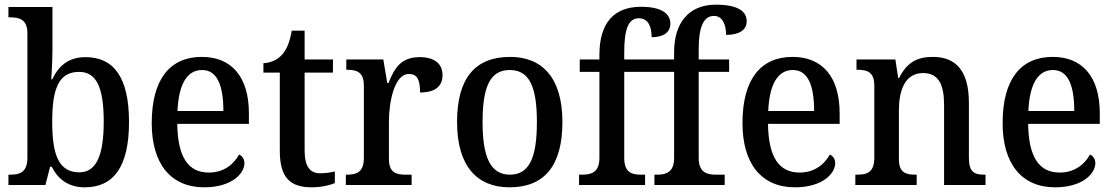

<svg xmlns="http://www.w3.org/2000/svg" viewBox="-20 -790 4761 820"><path d="M342 10C464 10 531 -76 531 -269C531 -461 465 -546 345 -546C272 -546 230 -508 203 -451H199C201 -477 204 -543 204 -579V-760H16V-716H23C63 -716 97 -707 97 -648V-116C97 -53 63 -44 23 -44H16V0H174L194 -78H201C227 -26 271 10 342 10ZM319 -54C230 -54 203 -130 203 -270C203 -412 231 -483 318 -483C393 -483 423 -414 423 -271C423 -130 393 -54 319 -54Z M852 10C971 10 1024 -50 1024 -93C1024 -112 1013 -125 1001 -130C979 -89 936 -53 872 -53C785 -53 739 -117 737 -261H1043V-306C1043 -464 967 -547 842 -547C706 -547 628 -452 628 -264C628 -91 709 10 852 10ZM934 -316H738C743 -429 778 -491 843 -491C909 -491 934 -422 934 -316Z M1312 10C1353 10 1392 0 1410 -8V-58C1390 -53 1371 -50 1347 -50C1304 -50 1281 -79 1281 -147V-480H1402V-536H1281V-659H1226C1217 -608 1204 -578 1184 -556C1165 -534 1136 -522 1105 -520V-480H1175V-146C1175 -30 1220 10 1312 10Z M1457 0H1738V-44H1712C1673 -44 1641 -52 1641 -111V-271C1641 -353 1664 -474 1726 -474C1762 -474 1774 -450 1774 -395C1840 -395 1870 -423 1870 -469C1870 -516 1838 -546 1772 -546C1693 -546 1664 -499 1639 -435H1634L1617 -536H1459V-492H1462C1503 -492 1534 -483 1534 -424V-116C1534 -53 1502 -44 1460 -44H1457Z M2156 10C2304 10 2382 -81 2382 -269C2382 -456 2297 -547 2159 -547C2009 -547 1932 -456 1932 -269C1932 -81 2017 10 2156 10ZM2158 -44C2073 -44 2041 -122 2041 -269C2041 -417 2072 -491 2157 -491C2242 -491 2273 -417 2273 -269C2273 -122 2243 -44 2158 -44Z M2453 0H2735V-44H2717C2679 -44 2646 -53 2646 -115V-483H2859V-115C2859 -53 2823 -44 2786 -44H2775V0H3075V-44H3037C3000 -44 2964 -53 2964 -115V-483H3094V-536H2964V-579C2964 -664 2980 -722 3029 -722C3069 -722 3081 -679 3081 -641C3137 -641 3169 -662 3169 -699C3169 -740 3135 -770 3037 -770C2920 -770 2859 -690 2859 -568V-536H2646V-566C2646 -661 2662 -712 2708 -712C2751 -712 2763 -672 2763 -631C2812 -631 2843 -651 2843 -689C2843 -728 2811 -761 2718 -761C2602 -761 2540 -692 2540 -556V-536H2456V-483H2540V-115C2540 -53 2504 -44 2467 -44H2453Z M3375 10C3494 10 3547 -50 3547 -93C3547 -112 3536 -125 3524 -130C3502 -89 3459 -53 3395 -53C3308 -53 3262 -117 3260 -261H3566V-306C3566 -464 3490 -547 3365 -547C3229 -547 3151 -452 3151 -264C3151 -91 3232 10 3375 10ZM3457 -316H3261C3266 -429 3301 -491 3366 -491C3432 -491 3457 -422 3457 -316Z M3633 0H3895V-44H3890C3849 -44 3819 -52 3819 -111V-318C3819 -402 3844 -478 3922 -478C3989 -478 4012 -428 4012 -342V0H4189V-44H4185C4143 -44 4118 -53 4118 -116V-351C4118 -488 4062 -547 3964 -547C3899 -547 3854 -525 3820 -457H3816L3804 -536H3638V-492H3643C3683 -492 3714 -483 3714 -424V-116C3714 -53 3682 -44 3640 -44H3633Z M4486 10C4605 10 4658 -50 4658 -93C4658 -112 4647 -125 4635 -130C4613 -89 4570 -53 4506 -53C4419 -53 4373 -117 4371 -261H4677V-306C4677 -464 4601 -547 4476 -547C4340 -547 4262 -452 4262 -264C4262 -91 4343 10 4486 10ZM4568 -316H4372C4377 -429 4412 -491 4477 -491C4543 -491 4568 -422 4568 -316Z"/></svg>

Font: Noto Serif SemiCondensed Medium
Style: Regular
Weight: 500
Width: 4
Designer: Monotype Design Team
Foundry: Monotype Imaging Inc.
Version: Version 2.014